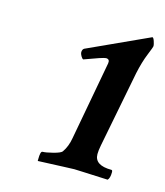

<svg xmlns="http://www.w3.org/2000/svg" viewBox="-70 -803 430 500"><g transform="rotate(15 145.0 -553.5)"><path d="M76.2 -359.4V-364.3Q76.2 -385.7 82 -385.7Q90.8 -385.7 109.9 -390.6Q128.9 -395.5 132.8 -400.4Q144.5 -417 148.4 -440.4L187.5 -652.3Q189.5 -664.1 178.7 -664.1Q171.9 -664.1 122.1 -645.5Q119.1 -646.5 115.7 -652.3Q112.3 -658.2 112.3 -662.1Q112.3 -669.9 117.2 -672.9L281.2 -748Q284.2 -748 287.1 -739.3Q290 -730.5 290 -726.6Q290 -723.6 280.8 -701.2Q271.5 -678.7 264.6 -646.5L224.6 -441.4Q221.7 -426.8 221.7 -417Q221.7 -386.7 267.6 -386.7Q270.5 -386.7 270.5 -380.9Q270.5 -365.2 264.6 -359.4Q216.8 -361.3 199.2 -362.3Q181.6 -363.3 173.8 -363.3Q165 -363.3 146.5 -362.3Q127.9 -361.3 76.2 -359.4Z"/></g></svg>

Font: Crimson Text SemiBold
Style: Italic
Weight: 600
Italic angle: -11°
Designer: Sebastian Kosch
Foundry: Sebastian Kosch
Version: Version 1.100; ttfautohint (v1.8.4)